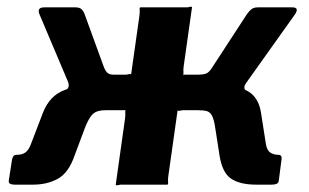

<svg xmlns="http://www.w3.org/2000/svg" viewBox="-20 -552 924 574"><path d="M23.4 0Q15.4 0 10.3 -2.6Q5.3 -5.1 6.3 -12.4L16 -75Q17.7 -81.9 20.4 -85.5Q23.1 -89.2 30.7 -89.2Q46.1 -89.2 55.9 -96.2Q65.7 -103.3 72.1 -120.3L108.3 -214.8Q118.6 -240.8 134.5 -257.6Q150.4 -274.4 174.6 -283.5Q198.9 -292.6 232.4 -294.7L295.8 -328.8H347Q358.4 -328.1 364.7 -330.1Q370.9 -332.1 371.9 -328.8L396.8 -505Q398.2 -516.4 397.5 -523.2Q396.7 -530 400 -530H529Q540.4 -529.3 546.7 -531.3Q553 -533.3 554 -530L529.1 -353.7Q527.7 -343.3 528.4 -336.1Q529.2 -328.8 525.9 -328.8H599.9L657.6 -294.7Q707.8 -291.9 731.1 -272.4Q754.5 -252.9 760.3 -214.8L775.1 -120.3Q778.4 -101.9 788.7 -95.5Q799.1 -89.2 811.5 -89.2Q823.5 -89.2 821.8 -76.5L813.5 -12.4Q812.8 -5.1 807.2 -2.6Q801.7 0 793 0H745.8Q697.3 0 670.8 -17.9Q644.3 -35.7 636.2 -87.7L623.5 -169.4Q619.9 -195 613.8 -206.1Q607.7 -217.2 598.2 -219.9Q588.7 -222.5 573.1 -222.5H535.9Q525.5 -223.2 518.7 -221.2Q512 -219.2 511 -222.5L483.1 -25Q481.7 -14.6 482.5 -7.3Q483.2 0 480 0H350.9Q340.5 -0.7 333.7 1.3Q327 3.3 326 0L353.8 -197.6Q355.3 -209 354.5 -215.7Q353.7 -222.5 357 -222.5H296.2Q281.1 -222.5 270.1 -218.7Q259.1 -214.9 250.9 -203.3Q242.7 -191.8 233.8 -169.4L203.2 -87.7Q185.4 -35.7 153.5 -17.9Q121.7 0 78.6 0ZM312.7 -267.5 175.9 -282.9Q183.9 -286.3 185.1 -293.5Q186.3 -300.7 182.9 -308.6L98.3 -508.5Q89.3 -530 112.3 -530H205.4Q218.2 -530 224.3 -524Q230.3 -518 233.8 -507.3L289.6 -354.1Q294.6 -340.3 300.8 -334.6Q307 -328.8 319.4 -328.8ZM565.5 -267.5 572.2 -328.8Q593.2 -328.8 601 -334.7Q608.8 -340.6 616.8 -354.1L716.9 -507.6Q723.2 -517.4 730.7 -523.7Q738.1 -530 750.7 -530H853.8Q875.8 -530 861.8 -509L716.3 -304.6Q710.9 -297.4 710.6 -291.1Q710.3 -284.7 715.8 -281Z"/></svg>

Font: Libre Franklin Thin
Style: Italic
Weight: 100
Italic angle: -8°
Designer: Pablo Impallari, Rodrigo Fuenzalida, Nhung Nguyen
Foundry: Impallari Type
Version: Version 3.000